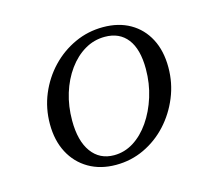

<svg xmlns="http://www.w3.org/2000/svg" viewBox="-72 -515 699 615"><g transform="rotate(-15 278.0 -207.5)"><path d="M242.7 11.3Q191.1 11.3 152.4 -11.3Q113.7 -33.9 92.3 -74.6Q71 -115.3 71 -169.4Q71 -221.8 90.3 -268.1Q109.7 -314.5 143.5 -350Q177.4 -385.5 221.4 -405.6Q265.3 -425.8 315.3 -425.8Q366.9 -425.8 404.8 -404Q442.7 -382.3 463.7 -342.3Q484.7 -302.4 484.7 -247.6Q484.7 -195.2 465.3 -148.4Q446 -101.6 412.9 -65.7Q379.8 -29.8 336.3 -9.3Q292.7 11.3 242.7 11.3ZM244.4 -20.2Q279 -20.2 309.3 -39.1Q339.5 -58.1 362.9 -91.9Q386.3 -125.8 400 -169.4Q413.7 -212.9 413.7 -261.3Q413.7 -326.6 387.5 -360.5Q361.3 -394.4 312.9 -394.4Q276.6 -394.4 246 -376.2Q215.3 -358.1 191.9 -325.8Q168.5 -293.5 155.6 -251.6Q142.7 -209.7 142.7 -162.1Q142.7 -94.4 169.8 -57.3Q196.8 -20.2 244.4 -20.2Z"/></g></svg>

Font: Playfair 5pt SemiExpanded Light 12pt
Style: Italic
Weight: 300
Italic angle: -15.6°
Version: Version 2.000;gftools[0.9.28]